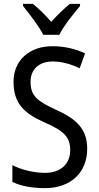

<svg xmlns="http://www.w3.org/2000/svg" viewBox="-20 -963 513 993"><path d="M204 -783H287C309 -829 360 -892 394 -932V-943H341C307 -914 280 -889 245 -850C214 -885 180 -920 150 -943H99V-932C134 -889 181 -828 204 -783ZM431 -194C431 -295 376 -348 268 -396C171 -441 138 -468 138 -540C138 -602 179 -645 253 -645C300 -645 348 -631 392 -610L420 -687C375 -708 318 -724 253 -724C133 -725 49 -651 50 -539C50 -427 107 -376 208 -331C311 -286 343 -255 343 -186C343 -118 297 -69 213 -69C155 -69 90 -85 44 -109V-22C87 -1 146 10 213 10C345 10 431 -70 431 -194Z"/></svg>

Font: Noto Sans Oriya Cond
Style: Regular
Weight: 400
Width: 3
Designer: Amélie Bonet and Sol Matas
Foundry: Google LLC
Version: Version 2.006